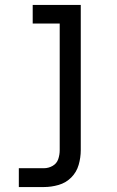

<svg xmlns="http://www.w3.org/2000/svg" viewBox="-20 -550 472 775"><path d="M56 205H157Q187 205 216.5 196.5Q246 188 267.5 166.5Q289 145 297.5 115.5Q306 86 306 56V-530H112V-455H221V56Q221 75 215 92.5Q209 110 192.5 119.5Q176 129 157 129H56Z"/></svg>

Font: Iosevka Sparkle
Style: Regular
Weight: 400
Designer: Belleve Invis
Foundry: Belleve Invis
Version: Version 4.5.0; ttfautohint (v1.8.3)